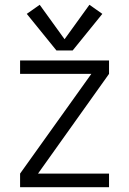

<svg xmlns="http://www.w3.org/2000/svg" viewBox="-20 -783 540 803"><path d="M284 -572 408 -725 354 -763 250 -619 146 -763 92 -725 216 -572ZM64 0H436V-57H139L436 -474V-530H64V-474H362L64 -57Z"/></svg>

Font: Iosevka SS09 Light
Style: Regular
Weight: 300
Monospace: yes
Designer: Belleve Invis
Foundry: Belleve Invis
Version: Version 5.2.1; ttfautohint (v1.8.3)